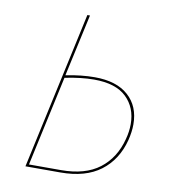

<svg xmlns="http://www.w3.org/2000/svg" viewBox="-76 -724 708 791"><g transform="rotate(10 278.0 -329.0)"><path d="M491 -247Q491 -216 482 -180Q460 -95 397 -47.5Q334 0 229 0H83L226 -658H237L180 -398Q245 -411 301 -411Q392 -411 441.5 -367Q491 -323 491 -247ZM480 -246Q480 -315 435.5 -358Q391 -401 300 -401Q246 -401 178 -387L96 -10H230Q331 -10 390.5 -55.5Q450 -101 471 -182Q480 -215 480 -246Z"/></g></svg>

Font: Ysabeau Infant Hairline
Style: Italic
Weight: 100
Italic angle: -12°
Designer: Christian Thalmann (Catharsis Fonts)
Version: Version 0.003